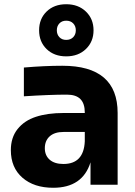

<svg xmlns="http://www.w3.org/2000/svg" viewBox="-20 -865 634 899"><path d="M382.3 -635.5Q346.7 -601.1 290 -601.1Q233.4 -601.1 198.2 -635.3Q163.1 -669.4 163.1 -723.1Q163.1 -776.9 198.2 -811Q233.4 -845.2 290 -845.2Q346.7 -845.2 382.3 -810.8Q418 -776.4 418 -723.1Q418 -669.9 382.3 -635.5ZM290 -678.2Q310.5 -678.2 322.8 -690.9Q335 -703.6 335 -723.1Q335 -742.7 322.8 -755.4Q310.5 -768.1 290 -768.1Q270 -768.1 258.1 -755.4Q246.1 -742.7 246.1 -723.1Q246.1 -703.6 258.1 -690.9Q270 -678.2 290 -678.2ZM229 14.2Q139.2 14.2 85 -33Q30.8 -80.1 30.8 -162.1Q30.8 -221.2 62.3 -260.7Q93.8 -300.3 148.2 -318.1Q202.6 -335.9 277.8 -335.9H377V-337.9Q377 -380.4 356.4 -401.1Q335.9 -421.9 293 -421.9Q213.9 -421.9 91.8 -414.1V-548.8Q189.5 -557.1 272 -557.1Q530.8 -557.1 530.8 -335.9V0H403.8V-105Q366.7 14.2 229 14.2ZM276.9 -97.2Q372.1 -97.2 377 -203.1V-247.1H276.9Q235.4 -247.1 212.6 -226.6Q189.9 -206.1 189.9 -170.9Q189.9 -137.2 212.6 -117.2Q235.4 -97.2 276.9 -97.2Z"/></svg>

Font: Sora
Style: Bold
Weight: 700
Designer: Jonathan Barnbrook, Julián Moncada
Foundry: Barnbrook Fonts
Version: Version 2.000